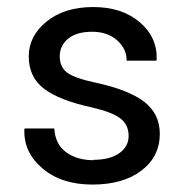

<svg xmlns="http://www.w3.org/2000/svg" viewBox="-20 -504 511 535"><path d="M234.4 -205.1Q144.5 -224.6 102.3 -257.1Q60.1 -289.6 60.1 -346.7Q60.1 -403.8 109.9 -444.1Q159.7 -484.4 239.7 -484.4Q319.8 -484.4 369.4 -442.1Q418.9 -399.9 416.5 -337.4L415.5 -335H333Q333 -367.7 306.4 -391.6Q279.8 -415.5 236.6 -415.5Q193.4 -415.5 169.9 -396.2Q146.5 -377 146.5 -347.2Q146.5 -317.4 167 -301.8Q187.5 -286.1 247.6 -273.4Q339.4 -253.4 382.3 -220Q425.3 -186.5 425.3 -131.3Q425.3 -67.9 374.3 -28.8Q323.2 10.3 237.3 10.3Q151.4 10.3 98.4 -34.7Q45.4 -79.6 47.9 -143.6L48.8 -146H131.3Q133.8 -102.1 164.3 -79.8Q194.8 -57.6 240.7 -57.6L239.7 -58.6Q285.6 -58.6 312 -76.9Q338.4 -95.2 338.4 -125.5Q338.4 -155.8 315.9 -173.6Q293.5 -191.4 234.4 -205.1Z"/></svg>

Font: Yantramanav
Style: Regular
Weight: 400
Version: Version 1.001;PS 1.0;hotconv 1.0.72;makeotf.lib2.5.5900; ttf